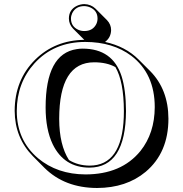

<svg xmlns="http://www.w3.org/2000/svg" viewBox="-20 -853 895 939"><path d="M440.4 -548.3Q270 -548.3 269.5 -272.5Q269.5 -271 269.5 -270.5Q270 -143.6 317.4 -70.3Q361.3 -43.5 418 -43Q576.7 -43 585.4 -280.8Q585.9 -295.4 585.9 -310.1Q585.4 -455.1 544.4 -524.9Q502.4 -548.3 440.4 -548.3ZM803.7 -272.5Q803.7 -106.4 692.4 -12.7Q598.1 65.9 454.6 66.4Q296.4 65.9 197.3 -32.2L141.1 -88.9Q52.7 -178.7 51.8 -310.1Q51.8 -461.9 152.3 -561.5Q248.5 -656.2 392.1 -658.2L337.4 -712.9Q317.4 -733.9 316.9 -762.2Q316.9 -805.7 356.4 -824.7Q373.5 -832.5 392.1 -833Q424.8 -832 446.8 -811L503.4 -754.4Q523.4 -733.4 523.4 -705.6Q522.5 -669.4 493.7 -647.9Q593.8 -626 657.7 -562L714.4 -505.4Q803.2 -415.5 803.7 -272.5ZM327.1 -762.2Q327.1 -724.1 362.3 -707.5Q376.5 -701.2 392.1 -701.2Q434.1 -701.2 451.2 -735.8Q457 -748.5 457 -762.2Q457 -800.3 421.9 -816.4Q407.7 -822.8 392.1 -823.2Q350.1 -823.2 333 -788.1Q327.1 -775.4 327.1 -762.2ZM736.8 -329.1Q736.8 -492.7 622.1 -580.1Q532.2 -647.5 397 -647.9Q244.1 -647.9 148.4 -543Q62.5 -447.8 62 -310.1Q62 -167.5 166 -79.1Q260.3 -0.5 397.9 0Q573.7 0 667 -114.7Q736.3 -201.7 736.8 -329.1ZM383.8 -615.2Q531.2 -615.2 574.7 -480Q595.7 -413.1 596.2 -310.1Q594.7 -34.2 418 -33.2Q293.5 -33.2 237.8 -147.5Q203.1 -220.2 203.1 -327.1Q203.1 -590.3 355.5 -612.8Q369.6 -615.2 383.8 -615.2Z"/></svg>

Font: Linux Biolinum Shadow O
Style: Bold
Weight: 700
Designer: Philipp H. Poll
Foundry: Philipp H. Poll
Version: Version 0.9.2